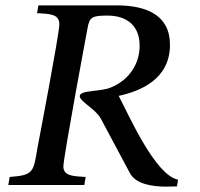

<svg xmlns="http://www.w3.org/2000/svg" viewBox="-20 -688 746 715"><path d="M11 1H294L299 -29C256 -32 216 -31 216 -68C216 -103 306 -583 306 -583C313 -624 323 -630 380 -630C454 -630 500 -591 500 -518C500 -449 460 -391 397 -364C359 -345 277 -354 277 -330C277 -310 335 -283 355 -247L464 -43C486 -2 548 7 599 7C619 7 639 6 639 6L643 -19C558 -35 460 -259 422 -331C501 -348 613 -392 613 -521C613 -634 522 -668 414 -668H123L118 -639C164 -636 201 -637 201 -597C201 -562 120 -140 120 -140C104 -46 106 -36 16 -29Z"/></svg>

Font: KpRoman
Style: SemiboldItalic
Weight: 600
Italic angle: -11°
Version: Version 0.66